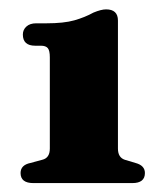

<svg xmlns="http://www.w3.org/2000/svg" viewBox="-20 -740 357 420"><path d="M57 -640Q30 -640 30 -664.5Q30 -675 37.8 -682Q45.5 -689 59 -689H81.5Q119.5 -689 142.5 -695.5Q165.5 -702 184.5 -712.5Q201.5 -719.5 212 -719.5Q238 -719.5 238 -695V-415Q238 -395.5 253 -390.5L276.5 -383.5Q297 -378 297 -361.5Q297 -339.5 269.5 -339.5H53Q25 -339.5 25 -361.5Q25 -379 46.5 -383.5L72.5 -390.5Q89 -394.5 89 -415V-614.5Q89 -629.5 84.5 -634.8Q80 -640 69.5 -640Z"/></svg>

Font: Fraunces 72pt Soft Black
Style: Regular
Weight: 900
Version: Version 1.000;[b76b70a41]